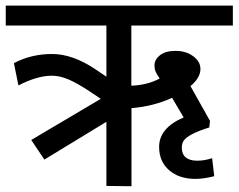

<svg xmlns="http://www.w3.org/2000/svg" viewBox="-35 -645 827 665"><path d="M144.5 -382.8Q94.2 -382.8 28.8 -349.1L13.2 -426.3Q73.2 -458 145.3 -458Q217.3 -458 297.4 -403.8L333.5 -379.4V-556.6H-15.1V-625.5H771.5V-556.6H419.9V-348.1Q476.6 -350.6 518.1 -373Q507.3 -388.7 503.7 -397.7Q500 -406.7 500 -418.5Q500 -438.5 519 -453.6Q538.1 -468.8 573.5 -468.8Q608.9 -468.8 634 -450.4Q659.2 -432.1 659.2 -406.2Q659.2 -380.4 634.8 -356Q629.9 -350.6 624.5 -347.2L692.4 -226.1L689.9 -203.6Q615.2 -180.2 600.6 -156.7Q594.7 -147 594.7 -133.3Q594.7 -111.3 608.4 -99.9Q622.1 -88.4 647.9 -88.4Q673.8 -88.4 699.7 -97.2L707 -34.7Q670.4 -25.4 642.1 -25.4Q585 -25.4 550.5 -55.7Q516.1 -85.9 516.1 -136.2Q516.1 -201.7 601.1 -238.3L561 -306.2Q495.6 -276.4 420.4 -270.5V0L333.5 -1V-223.1L118.7 -92.3L73.2 -160.2L314 -302.7L276.9 -327.6Q234.9 -355.5 204.1 -369.1Q173.3 -382.8 144.5 -382.8Z"/></svg>

Font: Yantramanav
Style: Regular
Weight: 400
Version: Version 1.001;PS 1.0;hotconv 1.0.72;makeotf.lib2.5.5900; ttf